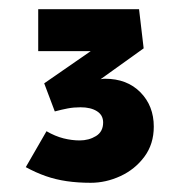

<svg xmlns="http://www.w3.org/2000/svg" viewBox="-20 -809 396 417"><path d="M177 -412Q149 -412 125 -415.5Q101 -419 79.5 -426.5Q58 -434 36 -446L81 -524Q100 -513 118 -508.5Q136 -504 153 -504Q173 -504 188.5 -513.5Q204 -523 204 -543Q204 -559 190.5 -567.5Q177 -576 155 -576Q140 -576 127 -573.5Q114 -571 99 -567L76 -628L219 -727L227 -698H63V-789H282L292 -704L172 -618L166 -625Q174 -629 186.5 -633.5Q199 -638 208 -638Q256 -638 285 -608.5Q314 -579 314 -534Q314 -496 293.5 -468.5Q273 -441 241.5 -426.5Q210 -412 177 -412Z"/></svg>

Font: Lexend Tera
Style: Bold
Weight: 700
Designer: Bonnie Shaver-Troup, Thomas Jockin
Foundry: Lexend
Version: Version 1.007